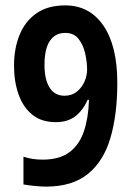

<svg xmlns="http://www.w3.org/2000/svg" viewBox="-20 -681 494 712"><path d="M415 -374Q415 -256 389.5 -169.5Q364 -83 306 -36Q248 11 151 11Q133 11 108 8.5Q83 6 67 3V-100Q99 -89 138 -89Q201 -89 238 -117Q275 -145 291.5 -195Q308 -245 310 -311H305Q288 -272 259.5 -250Q231 -228 187 -228Q134 -228 100 -255.5Q66 -283 49 -330.5Q32 -378 32 -438Q32 -501 52.5 -551.5Q73 -602 115 -631.5Q157 -661 222 -661Q312 -661 363.5 -586Q415 -511 415 -374ZM222 -559Q185 -559 165 -529.5Q145 -500 145 -440Q145 -386 164 -356Q183 -326 219 -326Q247 -326 266 -342Q285 -358 294 -380Q303 -402 303 -423Q303 -450 296 -482Q289 -514 271.5 -536.5Q254 -559 222 -559Z"/></svg>

Font: Noto Sans Telugu ExtraCondensed SemiBold
Style: Regular
Weight: 600
Width: 2
Designer: Jelle Bosma - Monotype Design Team
Foundry: Monotype Imaging Inc.
Version: Version 2.005; ttfautohint (v1.8.4.7-5d5b)